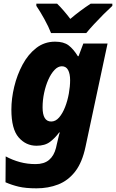

<svg xmlns="http://www.w3.org/2000/svg" viewBox="-20 -786 632 1046"><path d="M179 240Q120 240 82 231Q44 222 10 207L11 66Q48 86 88.5 97Q129 108 174 108Q220 108 247 85.5Q274 63 285 20L289 2Q294 -17 298.5 -38Q303 -59 306 -64H302Q281 -35 253 -13.5Q225 8 179 8Q121 8 81.5 -37.5Q42 -83 42 -189Q42 -249 57.5 -313.5Q73 -378 103 -434Q133 -490 177.5 -524.5Q222 -559 280 -559Q327 -559 353.5 -539Q380 -519 404 -480H408L434 -549H566L446 13Q428 99 389.5 148.5Q351 198 297 219Q243 240 179 240ZM259 -124Q283 -124 302 -146Q321 -168 334.5 -202.5Q348 -237 355 -276Q362 -315 362 -349Q362 -384 351 -404.5Q340 -425 317 -425Q296 -425 277 -405Q258 -385 243.5 -352.5Q229 -320 220.5 -280.5Q212 -241 212 -201Q212 -124 259 -124ZM258 -606Q245 -640 221.5 -682.5Q198 -725 178 -754V-766H291Q307 -751 328 -726.5Q349 -702 363 -683Q390 -706 417.5 -726.5Q445 -747 474 -766H592V-754Q570 -734 544 -708Q518 -682 493 -655Q468 -628 450 -606Z"/></svg>

Font: Noto Sans Disp ExtBd
Style: Italic
Weight: 800
Italic angle: -12°
Designer: Monotype Design Team
Foundry: Monotype Imaging Inc.
Version: Version 2.000;GOOG;noto-source:20170915:90ef993387c0